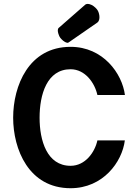

<svg xmlns="http://www.w3.org/2000/svg" viewBox="-20 -970 680 1004"><path d="M339.4 -748.5 489.7 -852.5C494.1 -856 497.1 -860.8 498.5 -867.2C499.5 -871.1 500 -875.5 500 -879.9C500 -885.3 499.5 -890.6 498 -896.5C495.6 -907.2 491.7 -915.5 486.3 -921.9C481.9 -927.2 476.1 -933.1 469.2 -938C462.4 -942.9 455.1 -946.3 448.2 -948.2C444.8 -949.2 441.9 -949.7 439 -949.7C433.6 -949.7 428.7 -948.2 424.8 -944.8L287.1 -824.2C285.2 -822.8 283.7 -820.3 283.2 -817.9C282.7 -815.4 282.2 -813 282.2 -810.5C282.2 -805.7 283.2 -800.3 285.2 -793.9C288.1 -784.2 291.5 -776.9 295.4 -772C299.3 -767.1 304.2 -762.2 310.5 -756.8C316.9 -751.5 322.8 -748.5 328.1 -747.1C330.1 -746.6 331.5 -746.1 333 -746.1C335.4 -746.1 337.4 -747.1 339.4 -748.5ZM489.3 -473.1H633.3C618.7 -585.9 519 -725.1 349.1 -725.1C129.9 -725.1 48.8 -521 48.8 -354.5C48.8 -189.9 129.9 14.2 349.1 14.2C518.6 14.2 618.7 -122.6 632.8 -235.8H489.3C476.1 -174.3 426.3 -103 349.1 -103C225.1 -103 187 -235.8 187 -354.5C187 -475.1 225.1 -607.9 349.1 -607.9C426.3 -607.9 476.1 -534.7 489.3 -473.1Z"/></svg>

Font: Tuffy
Style: Bold
Weight: 700
Designer: Thatcher Ulrich, Karoly Barta, Michael Everson
Version: Version 001.270